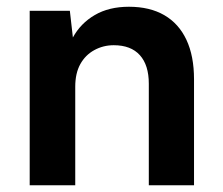

<svg xmlns="http://www.w3.org/2000/svg" viewBox="-20 -549 662 569"><path d="M68 0V-517H187L196 -438Q219 -480 261 -504.5Q303 -529 362 -529Q424 -529 467 -504Q510 -479 532.5 -431Q555 -383 555 -314V0H421V-301Q421 -356 394.5 -385.5Q368 -415 317 -415Q286 -415 259.5 -400.5Q233 -386 218 -359Q203 -332 203 -292V0Z"/></svg>

Font: DM Sans 11pt
Style: Bold
Weight: 700
Version: Version 4.004;gftools[0.9.30]